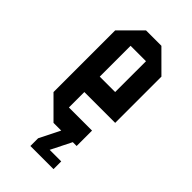

<svg xmlns="http://www.w3.org/2000/svg" viewBox="-200 -554 734 734"><g transform="rotate(45 166.5 -187.5)"><path d="M125 -250H208.3V-416.7H125ZM166.7 0H125L41.7 -83.3V-416.7L125 -500H208.3L291.7 -416.7V-166.7H125V-83.3H250V0H229.2L187.5 83.3H250V125H125V83.3Z"/></g></svg>

Font: Yulong
Style: Regular
Weight: 400
Designer: GGBotNet
Foundry: f0n7.com
Version: 1.00